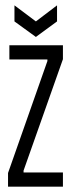

<svg xmlns="http://www.w3.org/2000/svg" viewBox="-20 -697 265 717"><path d="M10 0V-51L157 -469V-475H15V-528H215V-476L68 -60V-53H215V0ZM34 -677 114 -617 193 -677V-617L114 -559L34 -617Z"/></svg>

Font: Bricolage Grotesque 96pt Condensed ExtraLight
Style: Regular
Weight: 200
Width: 3
Designer: Mathieu Triay
Foundry: Atelier Triay
Version: Version 1.001; ttfautohint (v1.8.4.7-5d5b);gftools[0.9.33.de